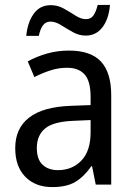

<svg xmlns="http://www.w3.org/2000/svg" viewBox="-20 -752 548 782"><path d="M261 -546Q350 -546 391.5 -501Q433 -456 433 -364V0H370L355 -75H352Q322 -32 286.5 -11Q251 10 193 10Q124 10 83 -32Q42 -74 42 -149Q42 -229 98.5 -273Q155 -317 269 -321L349 -324V-357Q349 -422 324.5 -449Q300 -476 253 -476Q218 -476 184.5 -465Q151 -454 120 -438L93 -502Q127 -521 170 -533.5Q213 -546 261 -546ZM281 -260Q198 -257 164 -229Q130 -201 130 -149Q130 -103 153.5 -81Q177 -59 216 -59Q274 -59 311.5 -98Q349 -137 349 -213V-263ZM87 -606Q92 -660 117 -695.5Q142 -731 187 -731Q215 -731 240 -717Q265 -703 287.5 -688.5Q310 -674 330 -674Q350 -674 360.5 -689Q371 -704 378 -732H428Q423 -674 397 -640.5Q371 -607 329 -607Q302 -607 277 -621Q252 -635 229 -649.5Q206 -664 186 -664Q166 -664 155 -649Q144 -634 138 -606Z"/></svg>

Font: Noto Sans Telugu SemiCondensed
Style: Regular
Weight: 400
Width: 4
Designer: Jelle Bosma - Monotype Design Team
Foundry: Monotype Imaging Inc.
Version: Version 2.005; ttfautohint (v1.8.4.7-5d5b)